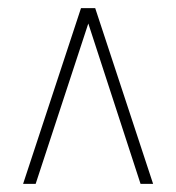

<svg xmlns="http://www.w3.org/2000/svg" viewBox="-20 -729 435 474"><path d="M37 -275 180 -709H215L358 -275H327L198 -671L68 -275Z"/></svg>

Font: Georama Condensed ExtraLight
Style: Regular
Weight: 200
Width: 3
Designer: Jean-Baptiste Levee
Foundry: Production Type
Version: Version 1.000